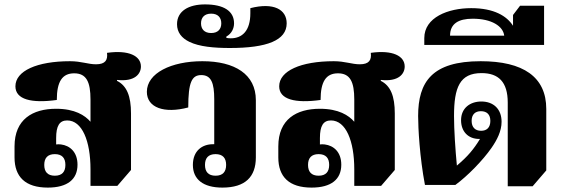

<svg xmlns="http://www.w3.org/2000/svg" viewBox="-20 -840 2559 872"><path d="M197 12C287 12 332 -26 332 -92C332 -150 297 -179 257 -184C250 -185 240 -185 235 -184V-213C235 -268 250 -293 285 -293C353 -293 391 -200 391 -71V4H513L575 -68V-325C575 -403 556 -451 511 -473L512 -477C593 -468 620 -505 620 -538C620 -586 565 -614 466 -600C470 -568 459 -548 416 -548C380 -548 349 -562 298 -562C148 -562 50 -518 50 -448C50 -388 123 -370 238 -386C238 -470 263 -507 317 -507C373 -507 391 -467 391 -388V-287C366 -316 320 -346 235 -346C128 -346 46 -298 46 -175V-125C46 -37 95 12 197 12ZM229 -42C196 -42 181 -60 181 -91C181 -122 196 -140 229 -140C262 -140 277 -122 277 -91C277 -60 262 -42 229 -42Z M990 12C1094 12 1142 -37 1142 -125V-385C1142 -503 1046 -562 899 -562C758 -562 647 -508 647 -423C647 -351 726 -323 835 -352C835 -466 851 -499 894 -499C939 -499 953 -464 953 -389V-185C951 -185 949 -185 947 -185C898 -185 856 -155 856 -91C856 -26 902 12 990 12ZM959 -42C926 -42 911 -60 911 -91C911 -122 926 -140 959 -140C992 -140 1007 -122 1007 -91C1007 -60 992 -42 959 -42Z M1024 -622C1193 -622 1282 -657 1282 -734C1282 -797 1223 -830 1117 -803V-780C1117 -700 1080 -666 1028 -666C1019 -666 1012 -667 1008 -668V-674C1032 -687 1043 -711 1043 -734C1043 -790 996 -820 911 -820C837 -820 784 -790 784 -730C784 -693 805 -667 840 -650C885 -628 952 -622 1024 -622ZM939 -690C908 -690 893 -708 893 -734C893 -760 908 -778 939 -778C970 -778 985 -760 985 -734C985 -708 970 -690 939 -690Z M1395 12C1485 12 1530 -26 1530 -92C1530 -150 1495 -179 1455 -184C1448 -185 1438 -185 1433 -184V-213C1433 -268 1448 -293 1483 -293C1551 -293 1589 -200 1589 -71V4H1711L1773 -68V-325C1773 -403 1754 -451 1709 -473L1710 -477C1791 -468 1818 -505 1818 -538C1818 -586 1763 -614 1664 -600C1668 -568 1657 -548 1614 -548C1578 -548 1547 -562 1496 -562C1346 -562 1248 -518 1248 -448C1248 -388 1321 -370 1436 -386C1436 -470 1461 -507 1515 -507C1571 -507 1589 -467 1589 -388V-287C1564 -316 1518 -346 1433 -346C1326 -346 1244 -298 1244 -175V-125C1244 -37 1293 12 1395 12ZM1427 -42C1394 -42 1379 -60 1379 -91C1379 -122 1394 -140 1427 -140C1460 -140 1475 -122 1475 -91C1475 -60 1460 -42 1427 -42Z M2286 6H2399L2461 -66V-345C2461 -491 2356 -562 2163 -562C1942 -562 1879 -468 1879 -313C1879 -260 1886 -126 1910 0H2048C2104 -41 2173 -112 2212 -168C2237 -204 2258 -244 2258 -287C2258 -345 2221 -379 2166 -379C2115 -379 2074 -349 2074 -294C2074 -243 2106 -209 2156 -209H2160C2132 -163 2105 -130 2055 -88C2048 -160 2042 -251 2042 -313C2042 -443 2068 -508 2167 -508C2244 -508 2286 -468 2286 -374ZM2165 -246C2138 -246 2122 -262 2122 -291C2122 -320 2138 -335 2164 -335C2191 -335 2207 -320 2207 -291C2207 -261 2191 -246 2165 -246Z M1907 -636H2451V-814H2342L2310 -772V-723C2282 -767 2224 -803 2120 -803C2015 -803 1907 -761 1907 -667ZM2024 -678C2024 -733 2063 -755 2127 -755C2213 -755 2265 -721 2270 -678Z"/></svg>

Font: Noto Serif Thai Black
Style: Regular
Weight: 900
Designer: Monotype Design Team
Foundry: Monotype Imaging Inc.
Version: Version 2.002